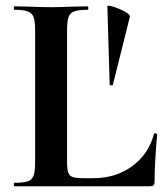

<svg xmlns="http://www.w3.org/2000/svg" viewBox="-20 -647 585 667"><path d="M270 -28H304Q382 -28 439 -69.5Q496 -111 515 -182Q515 -184 519 -184Q521 -184 523.5 -182.5Q526 -181 526 -180Q517 -81 517 -15Q517 -7 513.5 -3.5Q510 0 502 0H30Q28 0 28 -6Q28 -12 30 -12Q62 -12 76.5 -17Q91 -22 96.5 -36.5Q102 -51 102 -81V-544Q102 -574 96.5 -588Q91 -602 76 -607.5Q61 -613 30 -613Q28 -613 28 -619Q28 -625 30 -625L81 -624Q127 -622 157 -622Q187 -622 233 -624L284 -625Q287 -625 287 -619Q287 -613 284 -613Q253 -613 238 -607.5Q223 -602 218 -587.5Q213 -573 213 -543V-85Q213 -59 217 -47.5Q221 -36 232.5 -32Q244 -28 270 -28ZM431 -588 372 -352Q371 -350 366 -350.5Q361 -351 361 -353L353 -625Q353 -630 374 -623.5Q395 -617 414 -606.5Q433 -596 431 -588Z"/></svg>

Font: Cormorant Infant
Style: Bold
Weight: 700
Designer: Christian Thalmann (Catharsis Fonts)
Foundry: Catharsis Fonts
Version: Version 4.000